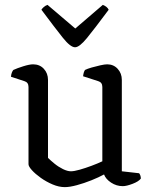

<svg xmlns="http://www.w3.org/2000/svg" viewBox="-20 -764 625 788"><path d="M246 4Q222 4 196 -7Q170 -18 147.5 -34Q125 -50 111 -65.5Q97 -81 97 -90V-407Q97 -426 80 -431L25 -449Q26 -460 29 -467Q32 -474 35 -477Q50 -484 75.5 -492Q101 -500 116 -500Q143 -500 160 -481.5Q177 -463 177 -436V-116Q187 -106 203.5 -92.5Q220 -79 238.5 -70Q257 -61 271 -61Q284 -61 307 -67.5Q330 -74 355.5 -83.5Q381 -93 400 -102V-407Q400 -426 383 -431L321 -451Q323 -469 329 -477Q339 -482 356.5 -487Q374 -492 392 -496Q410 -500 420 -500Q446 -500 463 -481.5Q480 -463 480 -436V-61L551 -53Q558 -44 558 -31Q549 -19 524 -9.5Q499 0 484 0Q458 0 436 -14.5Q414 -29 407 -48Q385 -36 355 -24Q325 -12 295.5 -4Q266 4 246 4ZM288 -570Q269 -570 237.5 -609.5Q206 -649 150 -724Q152 -728 159 -734.5Q166 -741 175 -744L289 -647L402 -744Q420 -737 426 -724Q368 -646 337 -608Q306 -570 288 -570Z"/></svg>

Font: Texturina Light
Style: Regular
Weight: 300
Designer: Guillermo Torres Carreño
Foundry: Omnibus-Type
Version: Version 1.002; ttfautohint (v1.8.3)